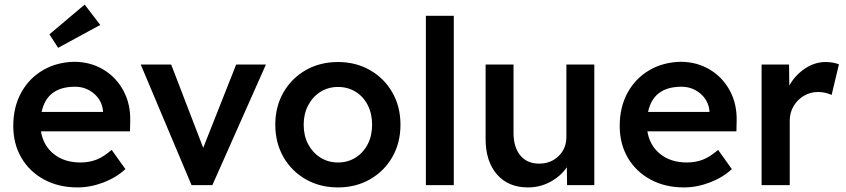

<svg xmlns="http://www.w3.org/2000/svg" viewBox="-20 -809 3697 839"><path d="M319 10Q236 10 172.5 -24.5Q109 -59 73.5 -119.5Q38 -180 38 -259Q38 -341 72.5 -404Q107 -467 168 -502.5Q229 -538 307 -539Q377 -538 432.5 -504.5Q488 -471 519.5 -412.5Q551 -354 549 -279L548 -235H159Q169 -173 215 -136Q261 -99 332 -99Q369 -99 400.5 -111Q432 -123 468 -154L528 -70Q488 -33 431.5 -11.5Q375 10 319 10ZM308 -430Q185 -430 162 -320H430V-326Q425 -371 390 -400.5Q355 -430 308 -430ZM234 -600 196 -659 350 -789 418 -700Z M817 0 595 -527H728L868 -163L1012 -527H1142L908 0Z M1457 10Q1378 10 1316 -25.5Q1254 -61 1218.5 -123Q1183 -185 1183 -264Q1183 -343 1218.5 -405Q1254 -467 1316 -502.5Q1378 -538 1457 -538Q1535 -538 1597 -502.5Q1659 -467 1694.5 -405Q1730 -343 1730 -264Q1730 -185 1694.5 -123Q1659 -61 1597 -25.5Q1535 10 1457 10ZM1457 -99Q1500 -99 1534 -120.5Q1568 -142 1587 -179Q1606 -216 1606 -264Q1606 -312 1587 -349.5Q1568 -387 1534 -408Q1500 -429 1457 -429Q1414 -429 1380 -407.5Q1346 -386 1326.5 -348.5Q1307 -311 1307 -264Q1307 -216 1326.5 -179Q1346 -142 1380 -120.5Q1414 -99 1457 -99Z M1841 0V-740H1963V0Z M2287 10Q2201 10 2151.5 -47Q2102 -104 2102 -202V-527H2224V-228Q2224 -166 2253.5 -130Q2283 -94 2336 -94Q2387 -94 2421 -127Q2455 -160 2455 -211V-527H2577V0H2458L2457 -78Q2430 -39 2385 -14.5Q2340 10 2287 10Z M2969 10Q2886 10 2822.5 -24.5Q2759 -59 2723.5 -119.5Q2688 -180 2688 -259Q2688 -341 2722.5 -404Q2757 -467 2818 -502.5Q2879 -538 2957 -539Q3027 -538 3082.5 -504.5Q3138 -471 3169.5 -412.5Q3201 -354 3199 -279L3198 -235H2809Q2819 -173 2865 -136Q2911 -99 2982 -99Q3019 -99 3050.5 -111Q3082 -123 3118 -154L3178 -70Q3138 -33 3081.5 -11.5Q3025 10 2969 10ZM2958 -430Q2835 -430 2812 -320H3080V-326Q3075 -371 3040 -400.5Q3005 -430 2958 -430Z M3308 0V-527H3428L3429 -435Q3454 -480 3497 -509Q3540 -538 3588 -538Q3605 -538 3620.5 -535Q3636 -532 3646 -528L3614 -394Q3602 -400 3586.5 -403.5Q3571 -407 3555 -407Q3521 -407 3493 -390.5Q3465 -374 3448 -345.5Q3431 -317 3431 -282V0Z"/></svg>

Font: Readex Pro Medium
Style: Regular
Weight: 500
Designer: Bonnie Shaver-Troup, Thomas Jockin
Foundry: Lexend
Version: Version 1.204; ttfautohint (v1.8.4.7-5d5b)